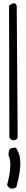

<svg xmlns="http://www.w3.org/2000/svg" viewBox="-20 -849 161 1171"><path d="M35.2 -814.5Q41 -818.4 47.4 -822.8Q53.7 -827.1 60.5 -828.6Q67.4 -830.1 72.8 -827.1Q78.1 -824.2 82 -814.5L87.9 -8.8Q83 1 75.2 4.4Q67.4 7.8 59.6 6.3Q51.8 4.9 45.4 0Q39.1 -4.9 37.1 -11.7ZM79.1 293.9Q56.6 304.7 44.4 300.3Q32.2 295.9 23.4 279.3Q27.3 262.7 32.7 239.3Q38.1 215.8 41 190.9Q43.9 166 42.5 142.1Q41 118.2 32.2 99.6Q32.2 84 33.7 74.7Q35.2 65.4 39.6 60.5Q43.9 55.7 53.2 53.7Q62.5 51.8 77.1 51.8Q86.9 66.4 94.2 85.4Q101.6 104.5 103.5 132.3Q105.5 160.2 100.1 199.2Q94.7 238.3 79.1 293.9Z"/></svg>

Font: Shadows Into Light Two
Style: Regular
Weight: 400
Designer: Kimberly Geswein
Foundry: Kimberly Geswein
Version: Version 1.003 2012